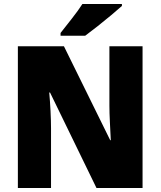

<svg xmlns="http://www.w3.org/2000/svg" viewBox="-20 -947 809 967"><path d="M698 0H466L232 -481H228Q232 -438 234.5 -387.5Q237 -337 237 -300V0H70V-714H302L535 -241H538Q536 -283 533.5 -331Q531 -379 531 -414V-714H698ZM594 -917Q574 -899 540.5 -871Q507 -843 471 -814.5Q435 -786 409 -767H285V-781Q310 -813 342 -853.5Q374 -894 395 -927H594Z"/></svg>

Font: Noto Sans Myanmar UI SemiCondensed Black
Style: Regular
Weight: 900
Width: 4
Designer: Monotype Design Team
Foundry: Monotype Imaging Inc.
Version: Version 2.103; ttfautohint (v1.8.4.7-5d5b)